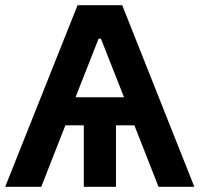

<svg xmlns="http://www.w3.org/2000/svg" viewBox="-27 -720 769 740"><path d="M-7 0H132L225 -237H296V0H420V-237H491L584 0H722L444 -700H272ZM264 -345 353 -571H362L451 -345Z"/></svg>

Font: Fixel Display SemiBold
Style: Regular
Weight: 600
Designer: AlfaBravo + MacPaw
Foundry: Kyrylo Tkachov, Marchela Mozhyna, Serhii Makarenko, Maria Weinstein, Zakhar Kryvoshyya
Version: Version 1.211